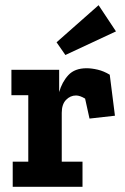

<svg xmlns="http://www.w3.org/2000/svg" viewBox="-20 -720 481 740"><path d="M427 -599 232 -508 198 -557 360 -700ZM314 -457Q333 -457 356.5 -451.5Q380 -446 403 -432L423 -274L325 -263L308 -340Q288 -352 273 -352Q251 -352 234.5 -335Q218 -318 218 -285V-97H298V0H29V-97H89V-353H24V-451H208V-365Q219 -404 243.5 -430.5Q268 -457 314 -457Z"/></svg>

Font: Zilla Slab Bold
Style: Bold
Weight: 700
Designer: Typotheque.com
Foundry: Typotheque type foundry
Version: Version 1.1; 2017; ttfautohint (v1.6)